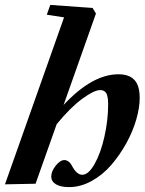

<svg xmlns="http://www.w3.org/2000/svg" viewBox="-26 -745 585 776"><path d="M-5.9 0 232.9 -674.8 163.1 -685.5 177.2 -725.1 348.1 -712.9 361.8 -690.4 231 -320.8Q346.7 -444.8 452.6 -444.8Q495.6 -444.8 517.1 -422.1Q538.6 -399.4 538.6 -349.1Q538.6 -310.1 524.7 -261.7Q510.7 -213.4 484.4 -165.8Q458 -118.2 423.8 -78.4Q389.6 -38.6 344.7 -13.7Q299.8 11.2 253.4 11.2Q218.8 11.2 200 -0.2Q181.2 -11.7 181.2 -31.7Q181.2 -52.7 199.2 -75.4Q217.3 -98.1 234.4 -98.1Q242.7 -98.1 251 -92Q259.3 -85.9 263.7 -77.1Q283.2 -38.6 306.6 -38.6Q331.5 -38.6 356.2 -82Q380.9 -125.5 396 -192.4Q411.1 -259.3 411.1 -324.2Q411.1 -335.4 410.2 -343.5Q409.2 -351.6 406.5 -361.1Q403.8 -370.6 396.7 -375.7Q389.6 -380.9 378.9 -380.9Q354.5 -380.9 306.6 -345.9Q258.8 -311 203.1 -243.2L117.7 -2.4Z"/></svg>

Font: Elstob ExtraBold
Style: Italic
Weight: 800
Italic angle: -20°
Designer: Peter S. Baker
Version: Version 1.015